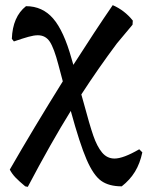

<svg xmlns="http://www.w3.org/2000/svg" viewBox="-20 -485 573 746"><path d="M533 107Q524 150 504.5 182Q485 214 453 239Q403 239 373 217.5Q343 196 316.5 135Q290 74 255 -54Q178 70 88 241L78 239Q54 219 40.5 205Q27 191 18 174Q110 14 224 -169L207 -233Q190 -298 173.5 -323Q157 -348 127 -348Q112 -348 90.5 -342Q69 -336 34 -324L26 -334Q29 -420 81 -461Q145 -461 186.5 -413Q228 -365 258 -257L265 -233Q350 -366 418 -465Q464 -445 496 -405L495 -389L434 -316Q363 -221 296 -118L305 -86Q328 0 342.5 42Q357 84 376.5 107.5Q396 131 425 131Q459 131 521 95Z"/></svg>

Font: Alegreya Medium
Style: Regular
Weight: 500
Designer: Juan Pablo del Peral
Foundry: Huerta Tipografica
Version: Version 2.007; ttfautohint (v1.6)